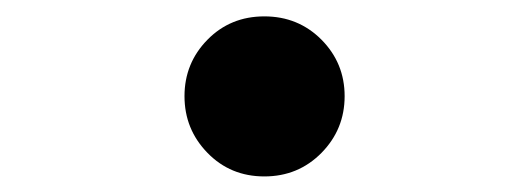

<svg xmlns="http://www.w3.org/2000/svg" viewBox="-20 -470 655 238"><path d="M208.7 -350.8Q208.7 -391.8 237.2 -420.8Q265.6 -449.7 307.7 -449.7Q349.7 -449.7 378.5 -420.8Q407.2 -391.8 407.2 -350.8Q407.2 -309.7 378.5 -280.5Q349.7 -251.3 307.7 -251.3Q265.6 -251.3 237.2 -280.5Q208.7 -309.7 208.7 -350.8Z"/></svg>

Font: Fira Code Medium
Style: Regular
Weight: 500
Designer: Carrois Corporate, Edenspiekermann AG, Nikita Prokopov
Foundry: Carrois Corporate, Edenspiekermann AG, Nikita Prokopov
Version: Version 6.002